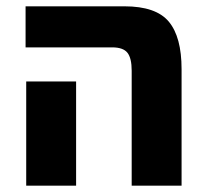

<svg xmlns="http://www.w3.org/2000/svg" viewBox="-20 -588 662 608"><path d="M397 -364Q397 -404 383.5 -421Q370 -438 335 -438H61V-568H374Q474 -568 514.5 -519.5Q555 -471 555 -369V0H397ZM63 -330H221V0H63Z"/></svg>

Font: FiraGOUPP
Style: Bold
Weight: 700
Designer: bBox Type
Foundry: bBox Type GmbH
Version: Version 1.001